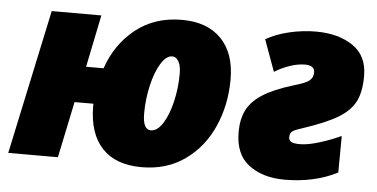

<svg xmlns="http://www.w3.org/2000/svg" viewBox="-44 -642 1439 732"><g transform="rotate(5 675.5 -276.5)"><path d="M316 -203V-215H244L199 0H9L127 -553H317L276 -353H343Q375 -447 448 -505Q521 -563 625 -563Q722 -563 775.5 -508Q829 -453 829 -353Q829 -256 792.5 -173Q756 -90 686 -40Q616 10 520 10Q421 10 369 -45Q317 -100 316 -203ZM634 -358Q634 -388 624.5 -404.5Q615 -421 600 -421Q577 -421 556.5 -387.5Q536 -354 524 -301.5Q512 -249 512 -195Q512 -133 543 -133Q568 -133 589 -166.5Q610 -200 622 -252Q634 -304 634 -358Z M877 -156Q877 -204 894 -239Q911 -274 952.5 -301Q994 -328 1069 -351Q1116 -364 1130 -376Q1144 -388 1144 -407Q1144 -434 1107 -434Q1080 -434 1049 -423.5Q1018 -413 991 -396L947 -517Q985 -539 1036 -551Q1087 -563 1138 -563Q1223 -563 1279 -525.5Q1335 -488 1335 -410Q1335 -349 1316 -312Q1297 -275 1251 -247.5Q1205 -220 1117 -191Q1088 -182 1079.5 -175Q1071 -168 1071 -153Q1071 -141 1080.5 -135.5Q1090 -130 1114 -130Q1144 -130 1189 -144Q1234 -158 1270 -175L1269 -35Q1181 10 1067 10Q984 10 930.5 -30Q877 -70 877 -156Z"/></g></svg>

Font: Noto Sans Display Black
Style: Italic
Weight: 900
Italic angle: -12°
Designer: Monotype Design team
Foundry: Monotype Imaging Inc.
Version: Version 1.000